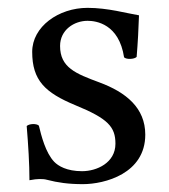

<svg xmlns="http://www.w3.org/2000/svg" viewBox="-20 -459 430 489"><path d="M48 -138C52 -89 55 -42 55 0C65 -2 75 -3 80 -3C87 -3 93 -3 100 -1C127 6 154 10 191 10C247 10 350 -17 350 -116C350 -184.3 301 -224 233 -249.2C172.8 -271.5 133 -287 133 -342C133 -383 169 -406 203 -406C225 -406 283 -398 296 -313C302 -307 322 -308 328 -314C331 -350 333 -387 334 -420C303 -425 255 -439 203 -439C129 -439 62 -391 62 -327C62 -254 95 -223 172 -191C255 -157 274 -136 274 -93C274 -44 226 -23 189 -23C150 -23 128.3 -36.3 118 -47C96 -70 85 -114 79 -139C73 -145 54 -144 48 -138Z"/></svg>

Font: Libertinus Math
Style: Regular
Weight: 400
Designer: Philipp H. Poll
Foundry: Khaled Hosny
Version: Version 6.2